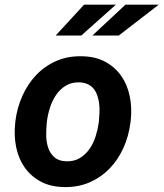

<svg xmlns="http://www.w3.org/2000/svg" viewBox="-20 -774 686 805"><path d="M44.4 -265.6Q51.3 -321.3 73.5 -371.3Q95.7 -421.4 131.3 -459Q167 -496.6 215.6 -518.1Q264.2 -539.6 323.7 -538.1Q380.9 -537.1 421.9 -514.6Q462.9 -492.2 488.5 -455.3Q514.2 -418.5 523.9 -370.6Q533.7 -322.8 528.3 -270.5L526.9 -259.8Q520 -204.1 497.8 -154.5Q475.6 -105 439.9 -67.9Q404.3 -30.8 355.7 -9.5Q307.1 11.7 248 10.3Q191.4 9.3 150.4 -12.9Q109.4 -35.2 83.7 -71.5Q58.1 -107.9 48.1 -155.5Q38.1 -203.1 43.5 -255.4ZM175.8 -255.4Q173.3 -231 173.8 -203.9Q174.3 -176.8 182.4 -153.6Q190.4 -130.4 208.3 -114.5Q226.1 -98.6 257.8 -97.7Q291 -96.7 315.2 -111.6Q339.4 -126.5 355.7 -150.1Q372.1 -173.8 381.1 -202.9Q390.1 -231.9 394 -259.8L395 -270Q396.5 -286.1 397.2 -304Q397.9 -321.8 395.8 -339.1Q393.6 -356.4 388.4 -372.3Q383.3 -388.2 373.8 -400.4Q364.3 -412.6 349.6 -420.2Q335 -427.7 314 -428.7Q280.3 -429.7 256.1 -415Q231.9 -400.4 215.6 -376.5Q199.2 -352.5 189.7 -323.2Q180.2 -293.9 176.8 -265.6ZM505.9 -754.4H645.5L478 -625H367.2ZM332.5 -754.4H465.8L320.8 -625H213.4Z"/></svg>

Font: Roboto Mono
Style: Bold Italic
Weight: 700
Designer: Google
Version: Version 2.000985; 2015; ttfautohint (v1.3)